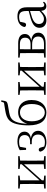

<svg xmlns="http://www.w3.org/2000/svg" viewBox="1327 -2198 885 3579"><g transform="rotate(-90 1769.5 -408.5)"><path d="M410 -485 497 -475V-447L333 -264L197 -113V-475L286 -485V-512H45V-485L128 -476L130 -285V-227L128 -35L45 -27V0H286V-27L197 -36V-69L357 -248L497 -403V-36L410 -27V0H649V-27L566 -35L564 -227V-285L566 -476L649 -485V-512H410Z M910 14C1046 14 1121 -57 1121 -138C1121 -208 1077 -259 984 -275C1070 -291 1105 -338 1105 -395C1105 -477 1039 -526 922 -526C863 -526 809 -512 760 -483L765 -365H802L823 -479C851 -491 880 -495 914 -495C999 -495 1040 -459 1041 -393C1042 -326 1001 -290 914 -290H871V-259H917C1012 -259 1051 -210 1051 -141C1051 -62 996 -14 911 -14C880 -14 853 -17 828 -26L810 -88C803 -116 789 -129 768 -129C752 -129 738 -120 732 -102C748 -24 818 14 910 14Z M1462 -16C1368 -16 1298 -106 1298 -259C1298 -403 1369 -479 1462 -479C1556 -479 1620 -409 1620 -258C1620 -110 1556 -16 1462 -16ZM1462 14C1579 14 1695 -71 1695 -265C1695 -429 1595 -513 1470 -513C1354 -513 1286 -450 1251 -343C1259 -504 1292 -588 1340 -631C1377 -664 1428 -676 1515 -689C1583 -700 1640 -708 1660 -726C1675 -744 1682 -777 1689 -825L1666 -831L1645 -777C1604 -769 1550 -763 1504 -754C1419 -739 1364 -725 1314 -676C1254 -619 1222 -485 1222 -319C1222 -88 1316 14 1462 14Z M2155 -485 2242 -475V-447L2078 -264L1942 -113V-475L2031 -485V-512H1790V-485L1873 -476L1875 -285V-227L1873 -35L1790 -27V0H2031V-27L1942 -36V-69L2102 -248L2242 -403V-36L2155 -27V0H2394V-27L2311 -35L2309 -227V-285L2311 -476L2394 -485V-512H2155Z M2567 0H2753C2897 0 2950 -66 2950 -135C2950 -207 2907 -256 2802 -268C2897 -286 2925 -335 2925 -388C2925 -463 2873 -512 2751 -512H2485V-485L2568 -476L2570 -285V-227L2568 -35L2485 -27V0ZM2642 -480H2733C2821 -480 2856 -446 2856 -384C2856 -314 2816 -281 2730 -281H2640ZM2640 -252H2732C2839 -252 2878 -207 2878 -139C2878 -70 2834 -31 2739 -31H2642L2640 -227Z M3443 13C3478 13 3507 -2 3527 -33L3512 -49C3496 -32 3484 -26 3467 -26C3438 -26 3423 -45 3423 -111V-354C3423 -476 3367 -526 3255 -526C3148 -526 3076 -479 3055 -398C3059 -377 3073 -365 3095 -365C3118 -365 3133 -376 3138 -407L3154 -478C3183 -490 3211 -495 3238 -495C3318 -495 3354 -466 3354 -354V-316C3309 -305 3260 -292 3216 -279C3088 -241 3041 -190 3041 -114C3041 -31 3101 14 3178 14C3250 14 3295 -18 3356 -83C3363 -23 3390 13 3443 13ZM3354 -115C3288 -52 3250 -32 3208 -32C3150 -32 3112 -64 3112 -126C3112 -179 3143 -221 3230 -253C3267 -266 3311 -279 3354 -291Z"/></g></svg>

Font: Source Han Serif CN Light
Style: Regular
Weight: 300
Designer: Ryoko NISHIZUKA 西塚涼子 (kana & ideographs); Frank Grießhammer (Latin, Greek & Cyrillic); Wenlong ZHANG 张文龙 (bopomofo); San
Foundry: Adobe
Version: Version 2.003;hotconv 1.1.1;makeotfexe 2.6.0